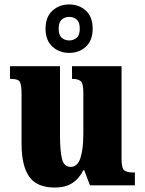

<svg xmlns="http://www.w3.org/2000/svg" viewBox="-20 -834 651 864"><path d="M227 10Q146 10 111.5 -39Q77 -88 77 -188V-407Q77 -450 70 -464.5Q63 -479 29 -479H25V-536H250V-226Q250 -155 259 -119Q268 -83 298 -83Q329 -83 342 -123Q355 -163 355 -232V-418Q355 -460 342.5 -469.5Q330 -479 307 -479H304V-536H527V-119Q527 -76 540 -67Q553 -58 576 -58H587V0H385L359 -68H355Q336 -30 305 -10Q274 10 227 10ZM291 -596Q247 -596 216 -624Q185 -652 185 -705Q185 -758 216 -786Q247 -814 291 -814Q336 -814 366.5 -786Q397 -758 397 -705Q397 -652 366.5 -624Q336 -596 291 -596ZM291 -652Q311 -652 325 -664Q339 -676 339 -705Q339 -734 325 -746Q311 -758 291 -758Q272 -758 258 -746Q244 -734 244 -705Q244 -676 258 -664Q272 -652 291 -652Z"/></svg>

Font: Noto Serif Tamil Condensed Black
Style: Italic
Weight: 900
Width: 3
Italic angle: -12°
Designer: Indian Type Foundry, Tom Grace, and the Monotype Design Team
Foundry: Monotype Imaging Inc.
Version: Version 2.003; ttfautohint (v1.8.4.7-5d5b)